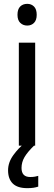

<svg xmlns="http://www.w3.org/2000/svg" viewBox="-20 -758 281 999"><path d="M122 -738Q143 -738 157 -724Q171 -710 171 -681Q171 -653 157 -639Q143 -625 122 -625Q100 -625 85.5 -639Q71 -653 71 -681Q71 -710 85 -724Q99 -738 122 -738ZM163 -536V0H78V-536ZM92 116Q92 163 137 163Q152 163 162 161Q172 159 179 157V213Q167 217 153.5 219Q140 221 122 221Q71 221 46.5 197Q22 173 22 128Q22 87 49.5 49Q77 11 110 -14L157 0Q123 33 107.5 59.5Q92 86 92 116Z"/></svg>

Font: Noto Sans Thai SemCond
Style: Regular
Weight: 400
Width: 4
Designer: Monotype Design Team
Foundry: Monotype Imaging Inc.
Version: Version 2.002; ttfautohint (v1.8.4.7-5d5b)